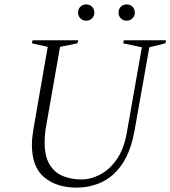

<svg xmlns="http://www.w3.org/2000/svg" viewBox="-20 -843 775 873"><path d="M327 10Q238 10 181.5 -36.5Q125 -83 125 -185Q125 -202 127 -219Q129 -236 132 -256L197 -630L125 -646L128 -660H336L332 -646L253 -630L190 -271Q186 -250 184.5 -231Q183 -212 183 -195Q183 -133 205 -96Q227 -59 265 -43Q303 -27 352 -27Q391 -27 433 -48Q475 -69 508.5 -115Q542 -161 556 -236L625 -628L540 -646L543 -660H735L732 -646L659 -628L593 -256Q576 -158 537.5 -100Q499 -42 445 -16Q391 10 327 10ZM372 -749Q356 -749 345.5 -759.5Q335 -770 335 -786Q335 -802 345.5 -812.5Q356 -823 372 -823Q388 -823 398.5 -812.5Q409 -802 409 -786Q409 -770 398.5 -759.5Q388 -749 372 -749ZM556 -749Q540 -749 529.5 -759.5Q519 -770 519 -786Q519 -802 529.5 -812.5Q540 -823 556 -823Q572 -823 582.5 -812.5Q593 -802 593 -786Q593 -770 582.5 -759.5Q572 -749 556 -749Z"/></svg>

Font: Spectral SC ExtraLight
Style: Italic
Weight: 275
Italic angle: -10°
Designer: Jean-Baptiste Levee
Foundry: Production Type
Version: Version 2.001